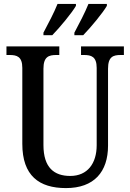

<svg xmlns="http://www.w3.org/2000/svg" viewBox="-20 -951 666 981"><path d="M360 -784V-771H405C444 -811 506 -886 526 -921V-931H432C414 -886 386 -833 360 -784ZM202 -784V-771H247C286 -811 348 -886 368 -921V-931H274C256 -886 228 -833 202 -784ZM317 10C461 10 532 -73 532 -207V-600C532 -662 559 -670 597 -670H613V-714H394V-670H409C446 -670 474 -662 474 -604V-209C474 -116 427 -52 339 -52C257 -52 202 -94 202 -210V-600C202 -662 230 -670 268 -670H283V-714H13V-670H29C66 -670 94 -662 94 -604V-216C94 -53 180 10 317 10Z"/></svg>

Font: Noto Serif Thai Condensed Medium
Style: Regular
Weight: 500
Width: 3
Designer: Monotype Design Team
Foundry: Monotype Imaging Inc.
Version: Version 2.002